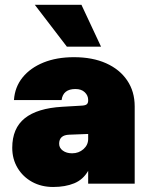

<svg xmlns="http://www.w3.org/2000/svg" viewBox="-20 -750 614 784"><path d="M122 -730.5H312.5L392.5 -559.5H253ZM530 -315.5V0H340V-52.5Q319.5 -16.5 283 -1.5Q246.5 13.5 197 13.5Q149 13.5 111.2 -7.2Q73.5 -28 51.8 -64.2Q30 -100.5 30 -146.5Q30 -226 81 -267Q132 -308 234 -314L311 -318.5Q327.5 -319 333.8 -323.8Q340 -328.5 340 -339.5V-342Q340 -360 326.2 -373.2Q312.5 -386.5 288 -386.5Q237.5 -386.5 231.5 -341.5H37Q40.5 -394.5 72.2 -433.8Q104 -473 157.8 -494.8Q211.5 -516.5 282 -516.5Q357.5 -516.5 413 -491.8Q468.5 -467 499.2 -421.8Q530 -376.5 530 -315.5ZM221.5 -163Q221.5 -146 236.5 -135Q251.5 -124 274.5 -124Q301.5 -124 320.8 -141Q340 -158 340 -182.5V-203L262.5 -200Q221.5 -198.5 221.5 -163Z"/></svg>

Font: Overused Grotesk Black
Style: Regular
Weight: 900
Version: Version 0.004